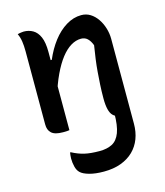

<svg xmlns="http://www.w3.org/2000/svg" viewBox="-117 -634 834 972"><g transform="rotate(-15 300.0 -147.5)"><path d="M313 144Q352 144 379 130Q406 116 420 79.5Q434 43 434 -23L516 0Q516 14 516 24Q516 34 516 41Q516 48 516 55Q516 98 502.5 133.5Q489 169 462.5 195Q436 221 397 235.5Q358 250 307 250Q262 250 230.5 241Q199 232 186 219Q174 208 168.5 187Q163 166 163 143Q163 134 164 126.5Q165 119 166 112H170Q202 129 233.5 136.5Q265 144 313 144ZM400 -545Q426 -545 447 -532Q468 -519 483.5 -496.5Q499 -474 507.5 -446Q516 -418 516 -390Q516 -349 516 -308Q516 -267 516 -226Q516 -185 516 -144Q516 -101 516 -70Q516 -39 516 0Q511 2 504.5 3Q498 4 489 4Q445 4 422.5 -17.5Q400 -39 400 -108Q400 -147 402 -180.5Q404 -214 406.5 -246Q409 -278 413.5 -311Q418 -344 424 -381Q415 -405 401.5 -417.5Q388 -430 368 -430Q341 -430 314.5 -414Q288 -398 263.5 -366.5Q239 -335 216.5 -287.5Q194 -240 175 -176L174 -365H198Q220 -417 251 -457.5Q282 -498 320.5 -521.5Q359 -545 400 -545ZM97 -540Q124 -540 145.5 -527.5Q167 -515 179.5 -486.5Q192 -458 192 -408Q192 -339 192 -268.5Q192 -198 192 -129.5Q192 -61 192 2Q186 3 180 3.5Q174 4 168.5 4Q163 4 158 4Q137 4 122 0Q107 -4 98 -12.5Q89 -21 85 -32Q81 -43 81 -58Q81 -109 81 -158Q81 -207 81 -254.5Q81 -302 81 -348.5Q81 -395 81 -441Q81 -471 77.5 -493.5Q74 -516 65 -535Q71 -537 76 -537.5Q81 -538 86.5 -539Q92 -540 97 -540Z"/></g></svg>

Font: Recursive Casual Medium
Style: Regular
Weight: 500
Version: Version 1.047